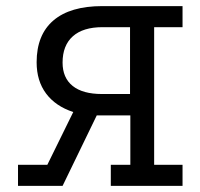

<svg xmlns="http://www.w3.org/2000/svg" viewBox="-20 -609 655 629"><path d="M39 0V-69H135L220 -242Q162 -261 131 -302.5Q100 -344 100 -405Q100 -495 155 -542Q210 -589 315 -589H578V-520H485V-69H578V0H343V-69H407V-231H297L185 0ZM314 -301H406V-520H316Q252 -520 218.5 -490Q185 -460 185 -404Q185 -354 218 -327.5Q251 -301 314 -301Z"/></svg>

Font: Podkova
Style: Regular
Weight: 400
Designer: Ilya Yudin
Foundry: Cyreal (www.cyreal.org)
Version: Version 2.103